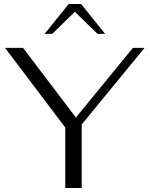

<svg xmlns="http://www.w3.org/2000/svg" viewBox="-20 -939 747 959"><path d="M306 -302 5 -700H95L359 -352L644 -700H702L388 -317V0H306ZM323 -919H385L505 -770H467L354 -880L241 -770H203Z"/></svg>

Font: Fahkwang Light
Style: Regular
Weight: 300
Version: Version 1.000; ttfautohint (v1.6)